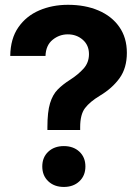

<svg xmlns="http://www.w3.org/2000/svg" viewBox="-20 -757 570 787"><path d="M174.3 -224.1V-235.8Q174.3 -298.3 185.1 -333.7Q195.8 -369.1 216.6 -390.1Q237.3 -411.1 267.6 -430.2Q300.3 -451.2 322.5 -475.8Q344.7 -500.5 344.7 -535.2Q344.7 -571.8 319.3 -594Q293.9 -616.2 257.8 -616.2Q223.1 -616.2 195.6 -593.8Q168 -571.3 166.5 -527.8H22Q22.9 -598.6 55.2 -645Q87.4 -691.4 140.9 -714.4Q194.3 -737.3 258.8 -737.3Q329.1 -737.3 383.5 -714.1Q438 -690.9 469 -646.7Q500 -602.5 500 -540.5Q500 -478 470 -436.5Q439.9 -395 390.1 -365.2Q348.1 -339.8 328.4 -313.7Q308.6 -287.6 308.6 -235.8V-224.1ZM241.7 9.3Q202.6 9.3 178 -13.9Q153.3 -37.1 153.3 -74.7Q153.3 -112.3 178 -135.3Q202.6 -158.2 241.7 -158.2Q280.8 -158.2 305.4 -135.3Q330.1 -112.3 330.1 -74.7Q330.1 -37.1 305.4 -13.9Q280.8 9.3 241.7 9.3Z"/></svg>

Font: Inter Tight
Style: Bold
Weight: 700
Designer: Rasmus Andersson
Foundry: rsms
Version: Version 3.004; ttfautohint (v1.8.4.7-5d5b)